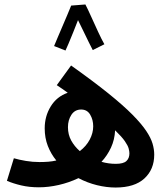

<svg xmlns="http://www.w3.org/2000/svg" viewBox="-20 -830 749 859"><path d="M497 9Q457 9 414 -1.5Q371 -12 331 -33Q289 -13 243 -2.5Q197 8 154 8Q111 8 75 -0.5Q39 -9 11 -21L42 -122Q66 -115 96 -110Q126 -105 157 -105Q178 -105 196.5 -106.5Q215 -108 232 -112Q208 -141 194 -177Q180 -213 180 -256Q180 -310 207 -354Q234 -398 283 -415Q260 -432 234 -449L298 -537Q398 -466 465 -412Q532 -358 572.5 -317Q613 -276 634 -244.5Q655 -213 662.5 -187.5Q670 -162 670 -138Q670 -72 626 -31.5Q582 9 497 9ZM284 -261Q284 -228 298.5 -201.5Q313 -175 337 -154Q366 -176 381.5 -205.5Q397 -235 397 -265Q397 -294 383.5 -317Q370 -340 343 -340Q315 -340 299.5 -316.5Q284 -293 284 -261ZM559 -144Q559 -153 555.5 -166Q552 -179 538.5 -198.5Q525 -218 495 -247Q493 -205 476.5 -169.5Q460 -134 434 -106Q466 -97 498 -97Q532 -97 545.5 -109.5Q559 -122 559 -144ZM362 -810Q372 -791 387.5 -756.5Q403 -722 419 -687.5Q435 -653 447 -632L395 -606Q389 -617 377.5 -640.5Q366 -664 353 -691Q340 -718 329 -740Q319 -714 307.5 -685.5Q296 -657 286.5 -634.5Q277 -612 273 -604L222 -624Q226 -634 236 -657.5Q246 -681 258 -709Q270 -737 281 -763Q292 -789 298 -804V-805Z"/></svg>

Font: Noto Sans Arabic UI SmCn SmBd
Style: Regular
Weight: 600
Width: 4
Designer: Monotype Design Team, Nadine Chahine and Nizar Qandah
Foundry: Monotype Imaging Inc.
Version: Version 2.010; ttfautohint (v1.8.4.7-5d5b)